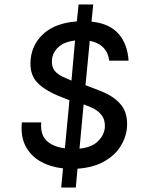

<svg xmlns="http://www.w3.org/2000/svg" viewBox="-20 -745 634 861"><path d="M254.5 96 262.5 10Q206.5 4 162.5 -20.5Q118.5 -45 95.2 -88.8Q72 -132.5 78 -196H165Q160 -142 188.8 -114.2Q217.5 -86.5 271 -80L291.5 -295.5L256 -309.5Q184 -337 147.5 -374.5Q111 -412 117.5 -479Q124.5 -549.5 177.5 -595.8Q230.5 -642 324.5 -649L332.5 -725H398L390.5 -648Q471.5 -639.5 511.8 -593.2Q552 -547 556.5 -473H469.5Q466.5 -507 444.5 -530.5Q422.5 -554 382.5 -562L363.5 -363L432.5 -336.5Q494 -312 524.5 -272.8Q555 -233.5 549 -169Q544.5 -125.5 518.8 -86Q493 -46.5 445.2 -20Q397.5 6.5 327.5 11.5L320 96ZM336.5 -78.5Q390 -83.5 418.2 -110.5Q446.5 -137.5 450 -171.5Q453 -204.5 436 -228Q419 -251.5 385 -265L355 -277ZM300.5 -383.5 316.5 -563.5Q269 -558 242.5 -534.2Q216 -510.5 213 -476Q210.5 -446 225.5 -427.2Q240.5 -408.5 274.5 -395Z"/></svg>

Font: Karla Medium
Style: Italic
Weight: 500
Italic angle: -8°
Designer: Jonathan Pinhorn
Version: Version 2.001